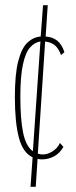

<svg xmlns="http://www.w3.org/2000/svg" viewBox="-20 -643 290 736"><path d="M117 73H97L105 -40Q68 -57 52.5 -115Q37 -173 37 -271Q37 -359 50 -409Q63 -459 85.5 -480Q108 -501 136 -503L145 -623H163L155 -503Q182 -501 199.5 -487Q217 -473 227 -443L214 -432Q204 -458 190 -469.5Q176 -481 153 -484L125 -54Q133 -51 143 -51Q160 -50 180 -62Q200 -74 210 -95L223 -80Q209 -55 187 -43.5Q165 -32 141 -32Q132 -32 124 -34ZM58 -271Q58 -187 68.5 -135Q79 -83 106 -63L135 -484Q113 -481 95.5 -461.5Q78 -442 68 -396.5Q58 -351 58 -271Z"/></svg>

Font: Inconsolata UltraCondensed ExtraLight
Style: Regular
Weight: 200
Width: 1
Monospace: yes
Designer: Raph Levien, Cyreal, Brenton Simpson
Foundry: Raph Levien, Cyreal, Google
Version: Version 3.100; ttfautohint (v1.8.4.7-5d5b)